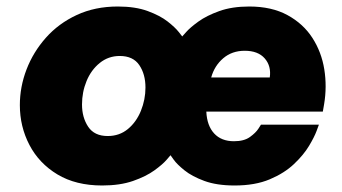

<svg xmlns="http://www.w3.org/2000/svg" viewBox="-20 -560 1052 590"><path d="M294 10Q213 10 156.5 -24Q100 -58 70.5 -114.5Q41 -171 41 -237Q41 -293 61.5 -346.5Q82 -400 121 -444Q160 -488 216 -514Q272 -540 342 -540Q396 -540 434 -526Q472 -512 495 -494Q518 -476 529 -462Q540 -448 540 -448Q540 -448 552.5 -462Q565 -476 590 -494Q615 -512 654 -526Q693 -540 746 -540Q815 -540 863.5 -513.5Q912 -487 940 -443.5Q968 -400 976.5 -347Q985 -294 976 -240L972 -217H614Q616 -174 638 -150Q660 -126 699 -126Q730 -126 748 -139Q766 -152 774 -164.5Q782 -177 782 -177H960Q960 -177 953 -158Q946 -139 929.5 -111.5Q913 -84 883.5 -56Q854 -28 809 -9Q764 10 701 10Q646 10 608 -4Q570 -18 547 -36.5Q524 -55 514 -69Q504 -83 504 -83Q504 -83 492 -69Q480 -55 454.5 -36.5Q429 -18 389 -4Q349 10 294 10ZM629 -322H809Q814 -357 793.5 -380.5Q773 -404 732 -404Q693 -404 666 -381Q639 -358 629 -322ZM311 -142Q347 -142 373 -163.5Q399 -185 413 -219.5Q427 -254 427 -291Q427 -332 408 -360Q389 -388 348 -388Q313 -388 286.5 -366.5Q260 -345 246 -311Q232 -277 232 -239Q232 -199 251 -170.5Q270 -142 311 -142Z"/></svg>

Font: Be Vietnam Pro Black
Style: Italic
Weight: 900
Italic angle: -12°
Designer: Lam Bao, Tony Le, Vietanh Nguyen
Foundry: Yellow Type Foundry
Version: Version 1.002; ttfautohint (v1.8.3)